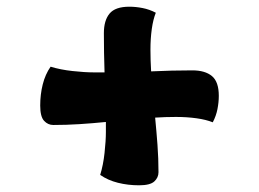

<svg xmlns="http://www.w3.org/2000/svg" viewBox="-20 -656 773 573"><path d="M395 -103Q362 -103 332 -110.5Q302 -118 279 -134Q288 -163 292 -199.5Q296 -236 296 -262V-292Q256 -288 217 -285.5Q178 -283 139 -283Q123 -283 111.5 -295.5Q100 -308 100 -341Q100 -374 107.5 -404Q115 -434 131 -457Q160 -448 196.5 -444Q233 -440 259 -440H292Q291 -469 290.5 -498.5Q290 -528 290 -557Q290 -595 307 -615.5Q324 -636 366 -636Q385 -636 405.5 -632Q426 -628 445 -618Q437 -598 433 -569.5Q429 -541 429 -508Q429 -492 429.5 -476Q430 -460 431 -443Q493 -446 554 -446Q592 -446 612.5 -429Q633 -412 633 -370Q633 -351 629 -330.5Q625 -310 615 -291Q595 -299 566.5 -303Q538 -307 505 -307Q489 -307 473.5 -306.5Q458 -306 443 -305Q447 -264 450 -223.5Q453 -183 453 -142Q453 -126 440.5 -114.5Q428 -103 395 -103Z"/></svg>

Font: Lemon
Style: Regular
Weight: 400
Designer: Eduardo Rodriguez Tunni
Foundry: Eduardo Rodriguez Tunni
Version: Version 1.003; ttfautohint (v1.8.4.7-5d5b);gftools[0.9.24]